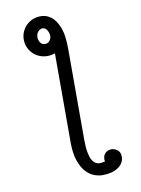

<svg xmlns="http://www.w3.org/2000/svg" viewBox="-93 -679 710 970"><g transform="rotate(-10 262.5 -194.5)"><path d="M80 -515Q80 -538 89 -557Q98 -576 112.5 -589.5Q127 -603 145.5 -610Q164 -617 183 -617Q204 -617 220 -609.5Q236 -602 247 -590.5Q258 -579 265.5 -565.5Q273 -552 278 -539Q281 -531 285 -516Q288 -503 290.5 -481Q293 -459 293 -425V33Q293 73 297.5 98.5Q302 124 310 139Q318 154 328.5 160Q339 166 351 166Q359 166 367 164Q375 162 377 162Q376 158 376 151Q376 131 388.5 119Q401 107 420 107Q435 107 450 118Q465 129 465 152Q465 186 434.5 207Q404 228 353 228Q333 228 310.5 219.5Q288 211 268.5 189.5Q249 168 236 131Q223 94 223 37V-420Q211 -416 202.5 -414.5Q194 -413 183 -413Q164 -413 145.5 -420Q127 -427 112.5 -440.5Q98 -454 89 -473Q80 -492 80 -515ZM150 -515Q150 -501 158 -488Q166 -475 183 -475Q197 -475 206 -486Q215 -497 215 -511Q215 -525 206.5 -540Q198 -555 183 -555Q170 -555 160 -543.5Q150 -532 150 -515Z"/></g></svg>

Font: CMU Typewriter Custom
Style: Regular
Weight: 500
Monospace: yes
Version: Version 0.7.0